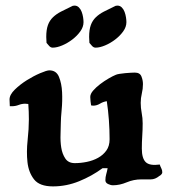

<svg xmlns="http://www.w3.org/2000/svg" viewBox="-20 -657 616 685"><path d="M156 -406Q181 -406 190.5 -382.5Q200 -359 201.5 -328Q203 -297 200 -265.5Q197 -234 197 -218Q197 -202 196 -177.5Q195 -153 198.5 -130.5Q202 -108 213 -91.5Q224 -75 247 -75Q268 -75 290 -79.5Q312 -84 330 -94Q348 -104 359.5 -120Q371 -136 371 -160Q371 -194 368.5 -228.5Q366 -263 361 -296Q348 -294 336.5 -287Q325 -280 312 -280L305 -281Q304 -289 303 -296Q302 -303 302 -311Q302 -322 312.5 -334Q323 -346 337.5 -357Q352 -368 367.5 -377Q383 -386 393 -390Q397 -392 406.5 -393.5Q416 -395 426.5 -396Q437 -397 446.5 -397.5Q456 -398 461 -398Q479 -398 484.5 -384.5Q490 -371 490 -357Q490 -340 486 -323.5Q482 -307 482 -290Q482 -272 485.5 -254Q489 -236 489 -217Q489 -194 487.5 -172Q486 -150 486 -127Q486 -92 500 -78.5Q514 -65 550 -70Q552 -63 555.5 -56.5Q559 -50 559 -42Q559 -38 555 -34Q551 -30 548 -29Q534 -17 517.5 -17Q501 -17 484 -17Q457 -17 432 -6.5Q407 4 383 4Q375 4 365.5 -0.5Q356 -5 356 -14Q356 -25 359 -35.5Q362 -46 364 -57H346Q308 -29 262.5 -10.5Q217 8 169 8Q121 8 101.5 -17Q82 -42 78 -78.5Q74 -115 78.5 -156.5Q83 -198 83 -231Q83 -245 82.5 -258.5Q82 -272 81 -286L70 -287Q58 -287 46.5 -282.5Q35 -278 22 -278H15L14 -302Q14 -319 33 -337.5Q52 -356 76 -371Q100 -386 123.5 -396Q147 -406 156 -406ZM399 -637Q408 -637 414.5 -630.5Q421 -624 424.5 -614.5Q428 -605 429.5 -595Q431 -585 431 -578Q431 -561 419.5 -545Q408 -529 391 -516Q374 -503 355 -495Q336 -487 321 -487Q314 -487 308.5 -493Q303 -499 299 -504L298 -525Q298 -551 304 -567.5Q310 -584 322 -595.5Q334 -607 350.5 -615.5Q367 -624 388 -634Q392 -637 399 -637ZM246 -637Q255 -637 261.5 -630.5Q268 -624 271.5 -614.5Q275 -605 276.5 -595Q278 -585 278 -578Q278 -561 266.5 -545Q255 -529 238 -516Q221 -503 202 -495Q183 -487 168 -487Q161 -487 155.5 -493Q150 -499 146 -504L145 -525Q145 -551 151 -567.5Q157 -584 169 -595.5Q181 -607 197.5 -615.5Q214 -624 235 -634Q239 -637 246 -637Z"/></svg>

Font: CAT Altenglisch
Style: Regular
Weight: 400
Designer: Peter Wiegel
Foundry: Peter Wiegel, CAT Fonts
Version: Version 1.000